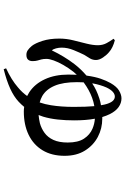

<svg xmlns="http://www.w3.org/2000/svg" viewBox="161 -766 678 1040"><g transform="rotate(90 500.0 -246.0)"><path d="M190 -522 198 -529Q218 -524 234.5 -516Q251 -508 262 -498Q277 -486 291 -465.5Q305 -445 305 -427Q305 -409 296.5 -394.5Q288 -380 277 -363Q265 -339 251.5 -306Q238 -273 238 -241Q238 -226 242 -210.5Q246 -195 253 -188Q285 -255 327 -310Q354 -345 389 -375Q390 -377 390 -379Q396 -422 406.5 -452.5Q417 -483 430 -506Q449 -539 471 -552Q493 -565 513 -565Q538 -565 560 -549.5Q582 -534 598 -502Q607 -484 614 -461Q618 -461 622 -461Q676 -461 721.5 -437Q767 -413 795.5 -367.5Q824 -322 824 -257Q824 -187 794 -137.5Q764 -88 710 -62Q656 -36 584 -36Q571 -36 559 -38Q546 -22 531 -8Q503 18 460.5 37.5Q418 57 355 73L350 60Q413 31 453 -4Q481 -27 500 -54Q489 -60 479 -66Q434 -96 409 -150.5Q384 -205 384 -277Q384 -302 385 -323Q377 -314 369 -305Q348 -278 332 -250Q316 -222 307.5 -198Q299 -174 299 -159Q299 -142 302 -131Q305 -120 308 -109.5Q311 -99 311 -83Q311 -68 303 -59Q295 -50 277 -50Q263 -50 252 -57.5Q241 -65 229 -79Q214 -98 201.5 -137Q189 -176 189 -228Q189 -267 198.5 -304.5Q208 -342 216.5 -376.5Q225 -411 225 -437Q225 -464 213 -485.5Q201 -507 190 -522ZM535 -122Q545 -151 550 -183Q559 -238 559 -307Q559 -374 555 -418Q532 -414 510 -406Q468 -391 426 -360Q425 -342 425 -324Q425 -249 444.5 -203Q464 -157 500 -136Q516 -127 535 -122ZM623 -421Q632 -373 632 -308Q632 -263 627.5 -220.5Q623 -178 612 -141Q608 -128 603 -116Q625 -118 647 -123Q676 -131 700 -148.5Q724 -166 738 -196.5Q752 -227 752 -274Q752 -330 731 -362Q710 -394 677 -408Q651 -419 623 -421ZM432 -406Q432 -407 433 -407Q464 -429 513 -445Q531 -451 550 -454Q547 -473 543 -486Q535 -510 525 -519.5Q515 -529 503 -529Q490 -529 477.5 -518Q465 -507 454 -484Q440 -452 432 -411Q432 -409 432 -406Z"/></g></svg>

Font: Early Summer Mincho SemiBold
Style: Regular
Weight: 600
Designer: GuiWonder
Version: Version 1.002